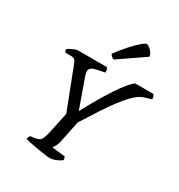

<svg xmlns="http://www.w3.org/2000/svg" viewBox="-220 -1112 1172 1258"><g transform="rotate(30 366.5 -483.0)"><path d="M341 0Q334 0 315.5 -2.5Q297 -5 272 -9Q247 -13 222 -17.5Q197 -22 177 -26.5Q157 -31 149 -34Q151 -42 154 -48.5Q157 -55 162 -61L194 -65Q215 -68 227 -75.5Q239 -83 247 -104Q255 -125 264 -167L293 -306L172 -619Q167 -633 158.5 -641.5Q150 -650 128 -650H88Q86 -652 83 -657.5Q80 -663 80 -671Q86 -678 100.5 -685.5Q115 -693 129.5 -698.5Q144 -704 151 -704H370Q375 -697 378 -689Q381 -681 380 -668L321 -656Q299 -652 284.5 -642.5Q270 -633 270 -613Q270 -609 271.5 -600.5Q273 -592 276 -584L354 -365H357Q390 -428 423 -484Q456 -540 486 -585.5Q516 -631 541.5 -661.5Q567 -692 585 -704H722Q726 -699 730 -690.5Q734 -682 733 -669L681 -654Q662 -648 641.5 -634Q621 -620 596.5 -594Q572 -568 541.5 -528Q511 -488 473 -430Q435 -372 386 -294L354 -138Q349 -112 339.5 -94.5Q330 -77 324 -70L423 -59Q424 -58 427 -50.5Q430 -43 430 -34Q414 -21 387.5 -10.5Q361 0 341 0ZM384 -769Q374 -772 365 -780.5Q356 -789 354 -796Q391 -846 425.5 -884Q460 -922 486 -944Q512 -966 522 -966Q530 -966 543 -956Q556 -946 566.5 -931.5Q577 -917 578 -902Z"/></g></svg>

Font: Texturina Medium 12pt Medium
Style: Italic
Weight: 500
Italic angle: -11°
Version: Version 1.002